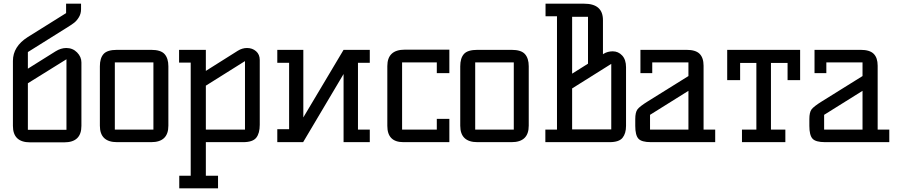

<svg xmlns="http://www.w3.org/2000/svg" viewBox="-20 -770 4877 1040"><path d="M338 -750H419V-720Q419 -696 407.5 -677Q396 -658 382 -647Q368 -636 337 -617L131 -488V-398L281 -492Q310 -510 339 -510Q374 -510 397.5 -486Q421 -462 421 -432V-88Q421 1 328 1H143Q50 1 50 -88V-440Q50 -518 130 -569L338 -699ZM340 -449 131 -319V-67H340Z M799 0H614Q521 0 521 -89V-411Q521 -455 541 -477.5Q561 -500 614 -500H799Q851 -500 871.5 -477Q892 -454 892 -411V-89Q892 0 799 0ZM602 -432V-68H811V-432Z M1095 -306V-68H1307V-439ZM951 250V182H1013V-431H950V-500H1095V-386L1268 -495Q1292 -510 1318 -510Q1347 -510 1367 -492.5Q1387 -475 1387 -445V-94Q1387 -48 1368 -24Q1349 0 1297 0H1095V182H1161V250Z M1919 -430V-68H1983V0H1841V-369L1622 0H1482V-70H1546V-430H1482V-500H1623V-134L1841 -500H1983V-430Z M2414 -126V0H2165Q2078 0 2078 -88V-412Q2078 -501 2173 -501H2414V-374H2346V-432H2158V-68H2346V-126Z M2751 0H2566Q2473 0 2473 -89V-411Q2473 -455 2493 -477.5Q2513 -500 2566 -500H2751Q2803 -500 2823.5 -477Q2844 -454 2844 -411V-89Q2844 0 2751 0ZM2554 -432V-68H2763V-432Z M3246 -476 3250 -479Q3272 -492 3299 -492Q3329 -492 3350 -469.5Q3371 -447 3371 -406V-88Q3371 -47 3352 -23.5Q3333 0 3282 0H2934V-68H2997V-682H2935V-750H3144Q3246 -750 3246 -661ZM3079 -371 3165 -425V-679H3079ZM3291 -69V-424L3079 -291V-69Z M3791 -68H3854V0H3506Q3455 0 3438 -19Q3421 -38 3421 -88V-125Q3421 -161 3432.5 -177Q3444 -193 3489 -221L3709 -358V-432H3513V-374H3449V-500H3699Q3748 -500 3769.5 -478.5Q3791 -457 3791 -414ZM3709 -68V-278L3501 -148V-68Z M3999 0V-68H4077V-429H3989V-336H3919V-500H4314V-336H4246V-429H4156V-68H4234V0Z M4734 -68H4797V0H4449Q4398 0 4381 -19Q4364 -38 4364 -88V-125Q4364 -161 4375.5 -177Q4387 -193 4432 -221L4652 -358V-432H4456V-374H4392V-500H4642Q4691 -500 4712.5 -478.5Q4734 -457 4734 -414ZM4652 -68V-278L4444 -148V-68Z"/></svg>

Font: Kelly Slab
Style: Regular
Weight: 400
Designer: Denis Masharov
Foundry: Denis Masharov
Version: Version 1.001